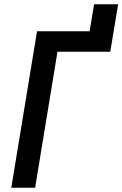

<svg xmlns="http://www.w3.org/2000/svg" viewBox="-20 -882 575 902"><path d="M33 0 154 -735H401L422 -862H535L498 -639H250L145 0Z"/></svg>

Font: Iosevka Term Curly
Style: Bold Italic
Weight: 700
Italic angle: -9°
Designer: Belleve Invis
Foundry: Belleve Invis
Version: Version 32.3.0